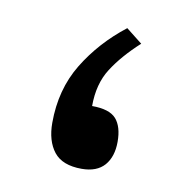

<svg xmlns="http://www.w3.org/2000/svg" viewBox="-46 -333 363 377"><g transform="rotate(10 135.5 -144.0)"><path d="M211.9 -262.2Q177.7 -231 158 -200.2Q138.2 -169.4 138.2 -125Q172.9 -125 186.3 -109.9Q199.7 -94.7 199.7 -64.5Q199.7 -34.7 184.6 -17.3Q169.4 0 139.2 0Q100.6 0 83.7 -21.5Q66.9 -43 66.9 -79.1Q66.9 -145.5 98.1 -197Q129.4 -248.5 179.7 -287.6Z"/></g></svg>

Font: Vazirmatn RD UI FD
Style: Regular
Weight: 400
Designer: Saber Rastikerdar
Foundry: Saber Rastikerdar
Version: Version 33.003